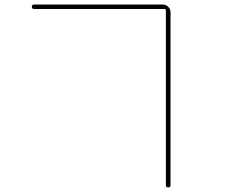

<svg xmlns="http://www.w3.org/2000/svg" viewBox="-20 -770 1040 845"><path d="M129.9 -730.5Q120.1 -730.5 120.1 -740.2Q120.1 -750 129.9 -750H695.3Q710 -750 720.2 -740.2Q730.5 -730.5 730.5 -714.8V44.9Q730.5 54.7 720.2 54.7Q710 54.7 710 44.9V-724.6Q710 -729.5 705.1 -730.5Z"/></svg>

Font: Rounded-L Mgen+ 2m thin
Style: Regular
Weight: 100
Designer: [Source Han Sans]
Ryoko NISHIZUKA  (kana & ideographs); Paul D. Hunt (Latin, Greek & Cyrillic); Wenlong ZHANG  (bopomofo
Version: Version 1.059.20150602